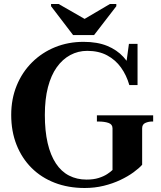

<svg xmlns="http://www.w3.org/2000/svg" viewBox="-20 -929 804 959"><path d="M345 -754H450L561 -898V-909H529L371 -816H435L273 -909H235V-898ZM690 -288V-106Q675 -89 647 -68.5Q619 -48 581 -30Q543 -12 498 -1Q453 10 403 10Q321 10 253.5 -16Q186 -42 137.5 -90.5Q89 -139 62.5 -206Q36 -273 36 -355Q36 -435 63.5 -502Q91 -569 140.5 -618Q190 -667 255.5 -693.5Q321 -720 397 -720Q466 -720 515 -700Q564 -680 596.5 -644.5Q629 -609 647 -562L607 -586L624 -710H667V-504H626Q612 -553 584.5 -591.5Q557 -630 515 -652.5Q473 -675 416 -675Q370 -675 331 -654Q292 -633 263.5 -593Q235 -553 219.5 -493.5Q204 -434 204 -355Q204 -275 218 -214.5Q232 -154 259 -113Q286 -72 325 -52Q364 -32 412 -32Q447 -32 472.5 -40Q498 -48 515.5 -59.5Q533 -71 542 -80V-288Q542 -308 522 -315Q502 -322 471 -322H464V-353H745V-322H739Q722 -322 706 -315Q690 -308 690 -288Z"/></svg>

Font: Roboto Serif 144pt SemiBold
Style: Regular
Weight: 600
Version: Version 1.008